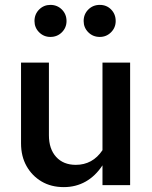

<svg xmlns="http://www.w3.org/2000/svg" viewBox="-20 -757 622 785"><path d="M241 8Q189 8 150 -15Q111 -38 88.5 -78Q66 -118 66 -171V-501H180V-204Q180 -148 209.5 -115.5Q239 -83 290 -83Q324 -83 351.5 -98Q379 -113 399 -143V-501H512V0H399V-81Q370 -37 330 -14.5Q290 8 241 8ZM186 -606Q159 -606 140 -625Q121 -644 121 -671Q121 -699 140 -718Q159 -737 186 -737Q214 -737 233 -718Q252 -699 252 -671Q252 -644 233 -625Q214 -606 186 -606ZM388 -606Q360 -606 341 -625Q322 -644 322 -671Q322 -699 341 -718Q360 -737 388 -737Q416 -737 434.5 -718Q453 -699 453 -671Q453 -644 434 -625Q415 -606 388 -606Z"/></svg>

Font: Red Hat Text Medium
Style: Regular
Weight: 500
Designer: Pentagram, MCKL
Foundry: Pentagram, MCKL
Version: Version 1.023